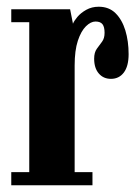

<svg xmlns="http://www.w3.org/2000/svg" viewBox="-20 -551 417 571"><path d="M13.5 0V-39H67V-485H13.5V-523.5H188.5L197 -480.5Q200 -488.5 210 -500.5Q220 -512.5 236.5 -521.8Q253 -531 273.5 -531Q304 -531 323.5 -511.8Q343 -492.5 352.8 -460.5Q362.5 -428.5 362.5 -390Q362.5 -354 348.2 -335.2Q334 -316.5 310 -316.5Q287.5 -316.5 273.8 -332.5Q260 -348.5 260 -376.5Q260 -395 268 -406Q276 -417 283.5 -427Q291 -437 291 -453.5Q291 -471 284.8 -479Q278.5 -487 264 -487Q250 -487 235.5 -472.8Q221 -458.5 211.5 -429.8Q202 -401 202 -356.5V-39H255V0Z"/></svg>

Font: Imbue Thin 10pt ExtraBold
Style: Regular
Weight: 800
Version: Version 1.102